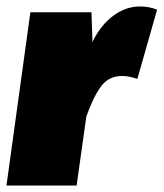

<svg xmlns="http://www.w3.org/2000/svg" viewBox="-28 -574 506 594"><path d="M405 -554Q434 -554 458 -544L397 -330Q370 -339 350 -339Q308 -339 284 -306Q260 -273 239 -213L209 0H-8L66 -536H255L258 -444Q283 -496 322 -525Q361 -554 405 -554Z"/></svg>

Font: Fira Sans Ultra
Style: Italic
Weight: 950
Italic angle: -8°
Designer: Carrois Corporate & Edenspiekermann AG
Foundry: Carrois Corporate GbR & Edenspiekermann AG
Version: Version 4.203;PS 004.203;hotconv 1.0.88;makeotf.lib2.5.64775